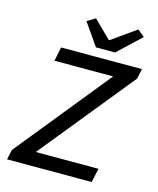

<svg xmlns="http://www.w3.org/2000/svg" viewBox="-125 -945 850 1032"><g transform="rotate(15 300.0 -428.5)"><path d="M132 -52 107 -78H502L485 0H14L26 -55L477 -612L511 -578H123L139 -656H589L577 -600ZM320 -705 234 -828 280 -856 376 -761H380L515 -857L554 -825L426 -705Z"/></g></svg>

Font: Source Code Pro ExtraLight Medium
Style: Italic
Weight: 500
Italic angle: -11°
Monospace: yes
Version: Version 1.016;hotconv 1.0.116;makeotfexe 2.5.65601